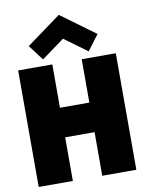

<svg xmlns="http://www.w3.org/2000/svg" viewBox="-99 -999 848 1071"><g transform="rotate(-10 325.5 -463.0)"><path d="M392 -247H225.5V0H32V-660H225.5V-414.5H392V-660H585V0H392ZM179.5 -696.5 114 -783.5 309 -926 503.5 -783.5 438 -696.5 309 -791Z"/></g></svg>

Font: League Spartan Thin Black
Style: Regular
Weight: 900
Version: Version 2.002